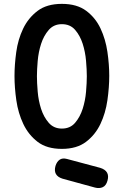

<svg xmlns="http://www.w3.org/2000/svg" viewBox="-20 -760 640 993"><path d="M300 -95Q343 -95 368.5 -125Q394 -155 407.5 -197Q421 -239 425 -285.5Q429 -332 429 -366Q429 -399 425 -445.5Q421 -492 407.5 -534Q394 -576 368.5 -605.5Q343 -635 300 -635Q258 -635 232 -605Q206 -575 192.5 -533Q179 -491 175 -445Q171 -399 171 -366Q171 -332 175 -285.5Q179 -239 192.5 -197Q206 -155 232 -125Q258 -95 300 -95ZM300 10Q222 10 174.5 -26.5Q127 -63 100.5 -119Q74 -175 64.5 -241Q55 -307 55 -367Q55 -425 64 -490.5Q73 -556 99.5 -611.5Q126 -667 174 -703.5Q222 -740 300 -740Q378 -740 426 -704Q474 -668 500 -612.5Q526 -557 535.5 -492Q545 -427 545 -368Q545 -308 535.5 -241.5Q526 -175 499.5 -119Q473 -63 425 -26.5Q377 10 300 10ZM303 164Q278 156 269 139.5Q260 123 267 98Q274 76 288.5 66Q303 56 326 62L498 108Q524 116 533.5 132.5Q543 149 536 174Q529 200 511.5 208Q494 216 471 210Z"/></svg>

Font: Maple Mono NL SemiBold
Style: Regular
Weight: 600
Monospace: yes
Designer: subframe7536
Version: Version 7.000